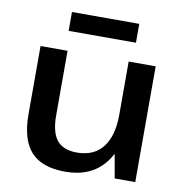

<svg xmlns="http://www.w3.org/2000/svg" viewBox="-81 -796 846 882"><g transform="rotate(10 342.0 -355.0)"><path d="M195 -238Q195 -160 224.5 -123.5Q254 -87 318 -87Q397 -87 438.5 -140Q480 -193 480 -292L528 -367V-301Q528 -151 464 -71Q400 9 280 9Q172 9 120.5 -47Q69 -103 69 -222V-540H195ZM606 0H510L480 -170V-540H606ZM498 -719V-631H184V-719Z"/></g></svg>

Font: Pathway Extreme 28pt SemiBold
Style: Regular
Weight: 600
Designer: Eduardo Rodriguez Tunni
Foundry: Eduardo Rodriguez Tunni
Version: Version 1.001;gftools[0.9.26]